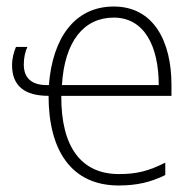

<svg xmlns="http://www.w3.org/2000/svg" viewBox="-20 -559 600 589"><path d="M329 -539C209 -539 141 -442 130 -298H123C78 -298 53 -319 53 -361C53 -381 57 -400 64 -415H29C23 -401 17 -381 17 -359C17 -295 56 -265 129 -265C129 -99 198 10 344 10C400 10 442 0 487 -22V-60C437 -35 401 -25 345 -25C230 -25 167 -107 168 -265H506V-299C506 -431 452 -539 329 -539ZM329 -505C424 -505 467 -415 467 -298H170C178 -432 237 -505 329 -505Z"/></svg>

Font: Noto Sans SemiCondensed ExtraLight
Style: Regular
Weight: 200
Width: 4
Designer: Monotype Design Team
Foundry: Monotype Imaging Inc.
Version: Version 2.013